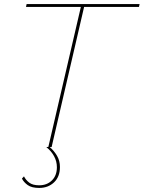

<svg xmlns="http://www.w3.org/2000/svg" viewBox="-20 -724 707 945"><path d="M208 0 218 -1 378 -690H108L111 -704H667L664 -690H394L234 0H225Q246 18 260.5 42.5Q275 67 275 98Q275 146 246 173.5Q217 201 173 201Q136 201 116.5 187Q97 173 88 155L98 144Q107 162 124 175Q141 188 173 188Q211 188 235.5 164Q260 140 260 99Q260 70 246 44.5Q232 19 208 0Z"/></svg>

Font: Prodigy Sans Thin
Style: Italic
Weight: 100
Italic angle: -13°
Designer: Wei Huang
Foundry: Wei Huang
Version: Version 1.003; ttfautohint (v1.8.3)